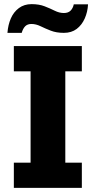

<svg xmlns="http://www.w3.org/2000/svg" viewBox="-20 -909 463 929"><path d="M47 0V-122H128V-564H47V-686H376V-564H296V-122H376V0ZM16 -750Q19 -789 32.5 -820Q46 -851 71.5 -870Q97 -889 133 -889Q169 -889 196 -878.5Q223 -868 245 -857Q267 -846 289 -846Q310 -846 321.5 -857.5Q333 -869 337 -888H406Q404 -851 390 -819.5Q376 -788 351 -769Q326 -750 289 -750Q253 -750 226 -760.5Q199 -771 176.5 -782Q154 -793 132 -793Q113 -793 102 -782Q91 -771 85 -750Z"/></svg>

Font: Chivo Medium
Style: Bold
Weight: 700
Version: Version 2.002